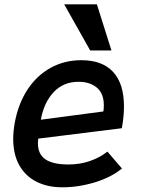

<svg xmlns="http://www.w3.org/2000/svg" viewBox="-20 -828 640 858"><path d="M39 -207.5Q39 -239.5 46 -280Q61.5 -364 102.5 -427Q143.5 -490 205.5 -524.5Q267.5 -559 343.5 -559Q437.5 -559 485.8 -506.2Q534 -453.5 534 -352.5Q534 -307 524.5 -255L151 -208.5Q149.5 -197.5 149.5 -187Q149.5 -139 183 -116Q216.5 -93 286 -93Q337.5 -93 382 -108.5Q426.5 -124 460 -150.5L525 -75Q476 -35 403.2 -13Q330.5 9 258 9Q192 9 142.5 -16.2Q93 -41.5 66 -90Q39 -138.5 39 -207.5ZM444 -358Q444 -410 413 -436.2Q382 -462.5 331 -462.5Q263.5 -462.5 220 -416.5Q176.5 -370.5 162.5 -293L442 -330Q444 -343.5 444 -358ZM267 -808.5H413L478 -602.5H383Z"/></svg>

Font: JuliaMono SemiBoldItalic
Style: Regular
Weight: 600
Italic angle: -9°
Monospace: yes
Designer: cormullion
Foundry: corm
Version: Version 0.049; ttfautohint (v1.8.4)